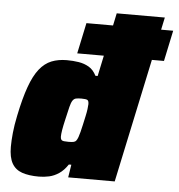

<svg xmlns="http://www.w3.org/2000/svg" viewBox="-53 -793 794 851"><g transform="rotate(5 344.0 -367.5)"><path d="M273 -551 302 -688H688L659 -551ZM151 8Q106 8 76 -2.5Q46 -13 31 -39.5Q16 -66 16 -113Q16 -140 19.5 -175Q23 -210 32 -253Q48 -331 66.5 -382.5Q85 -434 108.5 -463.5Q132 -493 162 -505Q192 -517 230 -517Q258 -517 283 -513Q308 -509 328.5 -497Q349 -485 362 -459H372L432 -743H646L488 0H281L290 -57H279Q261 -30 240 -16Q219 -2 196.5 3Q174 8 151 8ZM268 -157Q282 -157 290 -158.5Q298 -160 302.5 -165.5Q307 -171 311 -182Q314 -190 318 -205.5Q322 -221 326 -239.5Q330 -258 334 -276Q338 -294 340 -309Q342 -324 342 -331Q342 -346 335.5 -349.5Q329 -353 309 -353Q294 -353 285 -351Q276 -349 270 -340Q264 -331 259 -311Q254 -291 246 -255Q239 -225 236 -206.5Q233 -188 233 -177Q233 -168 236.5 -163.5Q240 -159 248 -158Q256 -157 268 -157Z"/></g></svg>

Font: Saira Thin Black
Style: Italic
Weight: 900
Italic angle: -12°
Version: Version 1.101